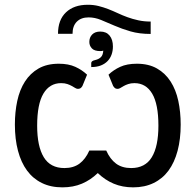

<svg xmlns="http://www.w3.org/2000/svg" viewBox="-20 -781 820 806"><path d="M612.5 -638.5Q565 -638.5 528 -649.2Q491 -660 460.8 -673.2Q430.5 -686.5 404.2 -697.2Q378 -708 352 -708Q320.5 -708 302.5 -690Q284.5 -672 284.5 -639H223.5Q223.5 -697.5 257 -729.2Q290.5 -761 348.5 -761Q372.5 -761 393.5 -755.8Q414.5 -750.5 434.5 -742.8Q454.5 -735 474.2 -725.8Q494 -716.5 515.2 -708.8Q536.5 -701 560.5 -695.8Q584.5 -690.5 612.5 -690.5ZM363 -516.5Q363 -525.5 380 -529Q396 -533 404.2 -541.8Q412.5 -550.5 413.5 -568.5Q409 -566.5 401.5 -566.5Q376 -566.5 365.5 -578Q355 -589.5 355 -605Q355 -624 367 -636.2Q379 -648.5 401 -648.5Q426.5 -648.5 440.2 -631.5Q454 -614.5 454 -586Q454 -568 448.5 -552.2Q443 -536.5 431.8 -524.8Q420.5 -513 403.5 -506.2Q386.5 -499.5 363 -499.5ZM435.5 -467.5Q456.5 -487.5 484.8 -500.5Q513 -513.5 554.5 -513.5Q604 -513.5 639 -493.5Q674 -473.5 696.2 -438.8Q718.5 -404 728.5 -357.5Q738.5 -311 738.5 -258Q738.5 -197 725.5 -148Q712.5 -99 687.5 -65Q662.5 -31 625 -12.8Q587.5 5.5 539 5.5Q494 5.5 457.2 -10Q420.5 -25.5 390.5 -54.5Q360.5 -25.5 324 -10Q287.5 5.5 242 5.5Q193 5.5 155.8 -12.8Q118.5 -31 93.5 -65Q68.5 -99 55.5 -148Q42.5 -197 42.5 -258Q42.5 -311 52.5 -357.5Q62.5 -404 84.8 -438.8Q107 -473.5 142 -493.5Q177 -513.5 227 -513.5Q267.5 -513.5 296 -500.5Q324.5 -487.5 345.5 -467.5L326 -420Q321.5 -412.5 317 -410.2Q312.5 -408 307 -408Q301.5 -408 295.5 -411.8Q289.5 -415.5 281.5 -420Q273.5 -424.5 262.8 -428.2Q252 -432 236.5 -432Q188.5 -432 162.2 -388Q136 -344 136 -253.5Q136 -166.5 163.8 -121Q191.5 -75.5 250.5 -75.5Q288.5 -75.5 313.8 -94.2Q339 -113 355 -149H426Q442 -113 467.2 -94.2Q492.5 -75.5 530.5 -75.5Q589.5 -75.5 617.2 -121Q645 -166.5 645 -253.5Q645 -344 618.8 -388Q592.5 -432 544.5 -432Q529.5 -432 518.5 -428.2Q507.5 -424.5 499.5 -420Q491.5 -415.5 485.5 -411.8Q479.5 -408 474 -408Q468 -408 464 -410.2Q460 -412.5 455 -420Z"/></svg>

Font: Lato 2
Style: Regular
Weight: 500
Designer: Lukasz Dziedzic with Adam Twardoch and Botio Nikoltchev
Foundry: tyPoland Lukasz Dziedzic
Version: Version 2.015; 2015-08-06; http://www.latofonts.com/